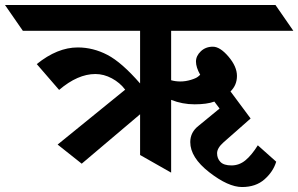

<svg xmlns="http://www.w3.org/2000/svg" viewBox="-112 -695 1201 773"><path d="M577 -571V-372Q594 -367 614.5 -367Q635 -367 656.5 -373.5Q678 -380 686 -387L694 -394Q677 -424 677 -447Q677 -470 696.5 -488.5Q716 -507 745 -507Q774 -507 808 -467Q842 -427 842 -389.5Q842 -352 816 -327L897 -218L788 -122Q762 -99 762 -78Q762 -57 775.5 -43Q789 -29 820 -29Q851 -29 876 -49.5Q901 -70 926 -110L1000 -44Q988 -4 953 27Q918 58 862.5 58Q807 58 730.5 -1.5Q654 -61 654 -123Q654 -163 688 -189L772 -258L751 -286Q721 -275 671.5 -275Q622 -275 577 -293V0L452 -71V-235L217 -36L120 -113L392 -334Q371 -362 338.5 -379.5Q306 -397 272 -397Q201 -397 126 -333L36 -437Q119 -504 201 -504Q263 -504 320.5 -474Q378 -444 452 -359V-571H-20L-92 -675H997L1069 -571Z"/></svg>

Font: Halant
Style: Bold
Weight: 700
Designer: Hitesh Malaviya (Devanagari), Satya Rajpurohit (Latin)
Foundry: Indian Type Foundry
Version: Version 1.101;PS 1.0;hotconv 1.0.78;makeotf.lib2.5.61930; tt